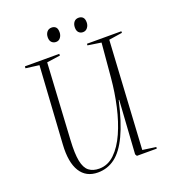

<svg xmlns="http://www.w3.org/2000/svg" viewBox="-159 -1012 1025 1145"><g transform="rotate(-20 353.0 -439.5)"><path d="M559 -22 644 -10 643 0H517L510 -12L532 -350H529Q499 -218 461 -138Q423 -58 375 -22Q327 14 266 14Q191 14 154.5 -44.5Q118 -103 125 -214L156 -707L71 -718L72 -730H290V-719L205 -707L177 -223Q172 -139 181.5 -91.5Q191 -44 216 -24.5Q241 -5 281 -5Q336 -5 379 -46.5Q422 -88 453 -157.5Q484 -227 503.5 -313.5Q523 -400 531 -491L550 -707L465 -720L466 -730H684V-720L599 -707ZM259 -845Q259 -866 270 -879.5Q281 -893 300 -893Q316 -893 326 -883.5Q336 -874 336 -851Q336 -832 325.5 -817.5Q315 -803 297 -803Q281 -803 270 -813.5Q259 -824 259 -845ZM431 -845Q431 -866 441.5 -879.5Q452 -893 471 -893Q488 -893 498 -883Q508 -873 508 -851Q508 -832 497 -817.5Q486 -803 468 -803Q452 -803 441.5 -813.5Q431 -824 431 -845Z"/></g></svg>

Font: Display Extralight
Style: Italic
Weight: 200
Italic angle: -2°
Designer: Latin by Veronika Burian and Jose Scaglione. Greek by Irene Vlachou. Cyrillic by Vera Evstafieva
Foundry: TypeTogether
Version: Version 3.002